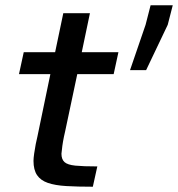

<svg xmlns="http://www.w3.org/2000/svg" viewBox="-20 -708 675 728"><path d="M332 0Q274 0 231.5 -2.5Q189 -5 161.5 -14.5Q134 -24 120.5 -44Q107 -64 107 -98Q107 -108 109.5 -125.5Q112 -143 115.5 -161.5Q119 -180 122 -191L171 -427H52L70 -510H189L220 -658H321L290 -510H429L411 -427H273L227 -210Q222 -189 219 -171.5Q216 -154 215 -142.5Q214 -131 213 -125Q213 -104 224.5 -93.5Q236 -83 265.5 -80Q295 -77 349 -77ZM473 -442 532 -614 551 -688H635L616 -614L534 -442Z"/></svg>

Font: Saira Expanded Medium
Style: Italic
Weight: 500
Width: 7
Italic angle: -12°
Designer: Hector Gatti with collaboration of the Omnibus-Type team
Foundry: Omnibus-Type
Version: Version 1.101